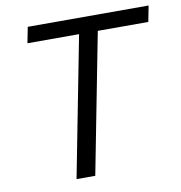

<svg xmlns="http://www.w3.org/2000/svg" viewBox="-78 -761 787 833"><g transform="rotate(-10 315.5 -344.0)"><path d="M312.5 -617.5 192.5 0H275L395 -617.5H617.5L631.2 -687.5H98.8L85 -617.5Z"/></g></svg>

Font: Cambay
Style: Italic
Weight: 400
Italic angle: -11°
Designer: Pooja Saxena
Foundry: Pooja Saxena
Version: Version 1.019;PS 001.019;hotconv 1.0.70;makeotf.lib2.5.58329